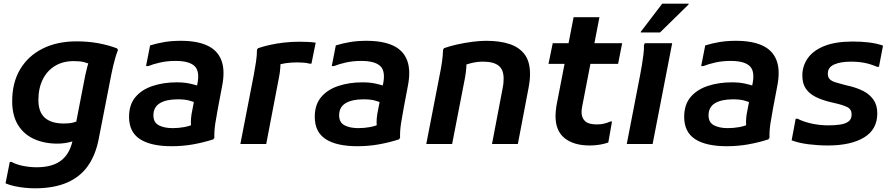

<svg xmlns="http://www.w3.org/2000/svg" viewBox="-20 -780 4826 1040"><path d="M169 240Q143 240 114 237Q85 234 57.5 228Q30 222 10 213L33 97H42Q70 112 107 119Q144 126 178 126Q268 126 316 85.5Q364 45 377 -38L442 -373Q448 -401 453.5 -421Q459 -441 466 -456L478 -427Q454 -439 433.5 -444Q413 -449 379 -449Q321 -449 278 -423Q235 -397 211.5 -349.5Q188 -302 188 -238Q188 -173 223 -142Q258 -111 326 -111Q356 -111 375.5 -116Q395 -121 407 -127L386 -20Q377 -15 361.5 -11Q346 -7 328 -4.5Q310 -2 291 -2Q219 -2 163.5 -27.5Q108 -53 77 -104Q46 -155 46 -232Q46 -332 89 -404.5Q132 -477 210.5 -516.5Q289 -556 395 -556Q457 -556 511.5 -546Q566 -536 614 -518L619 -509Q612 -492 605.5 -470Q599 -448 593.5 -425Q588 -402 584 -382L514 -24Q497 62 454.5 121Q412 180 341 210Q270 240 169 240Z M910 12Q797 12 738 -26.5Q679 -65 679 -147Q679 -213 713.5 -254Q748 -295 807 -314.5Q866 -334 937 -334Q980 -334 1011.5 -326.5Q1043 -319 1057 -314L1047 -220Q1026 -230 1002.5 -236Q979 -242 943 -242Q881 -242 846 -221Q811 -200 811 -155Q811 -117 840 -101.5Q869 -86 915 -86Q947 -86 977 -91.5Q1007 -97 1031 -108L1022 -69Q1016 -84 1014.5 -102.5Q1013 -121 1015 -141.5Q1017 -162 1021 -180L1048 -320Q1064 -392 1035 -421Q1006 -450 931 -450Q886 -450 848 -441.5Q810 -433 783 -422H771L793 -534Q832 -546 872 -552.5Q912 -559 959 -559Q1048 -559 1103.5 -533Q1159 -507 1179.5 -452.5Q1200 -398 1183 -313L1161 -197Q1153 -155 1146.5 -113.5Q1140 -72 1141 -33L1135 -25Q1082 -8 1026 2Q970 12 910 12Z M1355 -376Q1361 -409 1366.5 -444Q1372 -479 1372 -511L1378 -519Q1407 -529 1443 -537Q1479 -545 1519.5 -549.5Q1560 -554 1601 -554Q1620 -554 1644.5 -553Q1669 -552 1690 -549L1667 -435H1658Q1643 -439 1626 -440.5Q1609 -442 1591 -442Q1556 -442 1526 -437.5Q1496 -433 1474 -424L1499 -465Q1500 -443 1498.5 -416Q1497 -389 1491 -360L1422 0H1282Z M1916 12Q1803 12 1744 -26.5Q1685 -65 1685 -147Q1685 -213 1719.5 -254Q1754 -295 1813 -314.5Q1872 -334 1943 -334Q1986 -334 2017.5 -326.5Q2049 -319 2063 -314L2053 -220Q2032 -230 2008.5 -236Q1985 -242 1949 -242Q1887 -242 1852 -221Q1817 -200 1817 -155Q1817 -117 1846 -101.5Q1875 -86 1921 -86Q1953 -86 1983 -91.5Q2013 -97 2037 -108L2028 -69Q2022 -84 2020.5 -102.5Q2019 -121 2021 -141.5Q2023 -162 2027 -180L2054 -320Q2070 -392 2041 -421Q2012 -450 1937 -450Q1892 -450 1854 -441.5Q1816 -433 1789 -422H1777L1799 -534Q1838 -546 1878 -552.5Q1918 -559 1965 -559Q2054 -559 2109.5 -533Q2165 -507 2185.5 -452.5Q2206 -398 2189 -313L2167 -197Q2159 -155 2152.5 -113.5Q2146 -72 2147 -33L2141 -25Q2088 -8 2032 2Q1976 12 1916 12Z M2289 0 2362 -376Q2369 -409 2374 -444Q2379 -479 2380 -511L2385 -519Q2415 -530 2455.5 -539Q2496 -548 2537.5 -553.5Q2579 -559 2613 -559Q2687 -559 2740 -541.5Q2793 -524 2822 -485Q2851 -446 2851 -379Q2851 -363 2849 -344Q2847 -325 2843 -304L2785 0H2645L2703 -304Q2706 -319 2707 -331.5Q2708 -344 2708 -355Q2708 -403 2680.5 -424.5Q2653 -446 2597 -446Q2565 -446 2534 -438.5Q2503 -431 2482 -422L2505 -462Q2508 -442 2506 -415.5Q2504 -389 2499 -360L2429 0Z M3174 8Q3088 8 3038.5 -31.5Q2989 -71 2989 -152Q2989 -164 2990.5 -178.5Q2992 -193 2994 -207L3087 -687H3227L3134 -206Q3132 -197 3131 -187.5Q3130 -178 3130 -173Q3130 -142 3149 -124Q3168 -106 3213 -106Q3252 -106 3286 -122H3295L3275 -8Q3255 -1 3229.5 3.5Q3204 8 3174 8ZM2951 -434 2974 -546H3350L3328 -434Z M3375 0 3448 -377Q3452 -398 3457 -427.5Q3462 -457 3465.5 -486Q3469 -515 3468 -536L3473 -546H3621L3515 0ZM3451 -604V-608L3567 -760H3710V-756L3555 -604Z M3917 12Q3804 12 3745 -26.5Q3686 -65 3686 -147Q3686 -213 3720.5 -254Q3755 -295 3814 -314.5Q3873 -334 3944 -334Q3987 -334 4018.5 -326.5Q4050 -319 4064 -314L4054 -220Q4033 -230 4009.5 -236Q3986 -242 3950 -242Q3888 -242 3853 -221Q3818 -200 3818 -155Q3818 -117 3847 -101.5Q3876 -86 3922 -86Q3954 -86 3984 -91.5Q4014 -97 4038 -108L4029 -69Q4023 -84 4021.5 -102.5Q4020 -121 4022 -141.5Q4024 -162 4028 -180L4055 -320Q4071 -392 4042 -421Q4013 -450 3938 -450Q3893 -450 3855 -441.5Q3817 -433 3790 -422H3778L3800 -534Q3839 -546 3879 -552.5Q3919 -559 3966 -559Q4055 -559 4110.5 -533Q4166 -507 4186.5 -452.5Q4207 -398 4190 -313L4168 -197Q4160 -155 4153.5 -113.5Q4147 -72 4148 -33L4142 -25Q4089 -8 4033 2Q3977 12 3917 12Z M4290 -137H4300Q4333 -120 4377 -110.5Q4421 -101 4468 -101Q4500 -101 4529 -105Q4558 -109 4575.5 -121.5Q4593 -134 4593 -160Q4593 -188 4570 -199.5Q4547 -211 4508 -220L4474 -228Q4430 -239 4396.5 -256Q4363 -273 4344.5 -300.5Q4326 -328 4326 -371Q4326 -422 4355 -464Q4384 -506 4444.5 -530.5Q4505 -555 4599 -555Q4647 -555 4687.5 -550Q4728 -545 4763 -533L4741 -418H4731Q4696 -433 4663 -439.5Q4630 -446 4589 -446Q4532 -446 4498 -430.5Q4464 -415 4464 -381Q4464 -361 4475 -350.5Q4486 -340 4506 -334Q4526 -328 4552 -321L4585 -313Q4625 -303 4658 -286Q4691 -269 4711.5 -239.5Q4732 -210 4732 -166Q4732 -79 4660.5 -35.5Q4589 8 4464 8Q4412 8 4359.5 1.5Q4307 -5 4268 -20Z"/></svg>

Font: Kufam SemiBold
Style: Italic
Weight: 600
Italic angle: -11°
Designer: Artur Schmal
Foundry: Original Type
Version: Version 1.301; ttfautohint (v1.8.3)